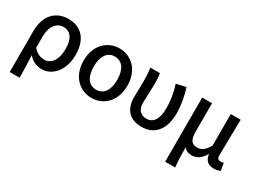

<svg xmlns="http://www.w3.org/2000/svg" viewBox="-54 -1154 2564 1945"><g transform="rotate(30 1228.5 -182.0)"><path d="M82 200H198C196 108 194 35 190 -60C236 -5 292 14 347 14C463 14 574 -95 574 -284C574 -458 486 -564 331 -564C192 -564 82 -472 82 -276ZM325 -83C281 -83 237 -93 191 -147V-279C191 -403 253 -468 326 -468C416 -468 456 -397 456 -282C456 -154 397 -83 325 -83Z M928 14C1067 14 1184 -92 1184 -275C1184 -459 1067 -564 928 -564C790 -564 672 -459 672 -275C672 -92 790 14 928 14ZM928 -82C839 -82 791 -157 791 -275C791 -392 839 -469 928 -469C1017 -469 1065 -392 1065 -275C1065 -157 1017 -82 928 -82Z M1516 14C1663 14 1756 -92 1756 -279C1756 -375 1739 -470 1709 -564L1597 -538C1630 -437 1640 -354 1640 -275C1640 -141 1590 -82 1517 -82C1458 -82 1407 -116 1407 -202C1407 -271 1414 -363 1414 -419C1414 -469 1413 -512 1405 -551H1293C1302 -492 1304 -437 1304 -394C1304 -332 1300 -271 1300 -210C1300 -67 1374 14 1516 14Z M1900 200H2016C2009 117 2007 66 2007 -34C2030 2 2062 10 2102 10C2157 10 2207 -23 2243 -89H2245C2256 -19 2292 14 2359 14C2394 14 2415 7 2434 -2L2420 -88C2407 -84 2396 -82 2386 -82C2359 -82 2343 -93 2343 -126C2343 -246 2348 -408 2350 -551H2234V-182C2190 -103 2151 -86 2105 -86C2042 -86 2015 -128 2015 -218V-551H1900Z"/></g></svg>

Font: ChiuKong Gothic CL Medium
Style: Regular
Weight: 500
Designer: Ryoko NISHIZUKA 西塚涼子 (kana, bopomofo & ideographs); Paul D. Hunt (Latin, Greek & Cyrillic); Sandoll Communications 산돌커뮤니
Foundry: Adobe
Version: Version 1.300